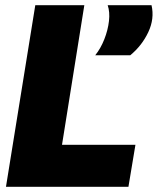

<svg xmlns="http://www.w3.org/2000/svg" viewBox="-20 -720 608 740"><path d="M3 0 116 -700H305L219 -162H502L475 0ZM347 -507Q368 -533 382 -568.5Q396 -604 400 -639Q404 -674 395 -700H564Q576 -648 551.5 -596Q527 -544 482 -507Z"/></svg>

Font: Georama ExtraBold
Style: Italic
Weight: 800
Italic angle: -9°
Version: Version 1.001